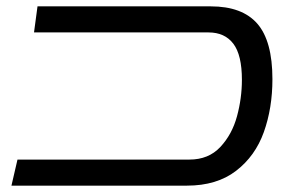

<svg xmlns="http://www.w3.org/2000/svg" viewBox="-20 -584 926 604"><path d="M35 -82H576Q636 -82 673 -121.5Q710 -161 725.5 -218Q741 -275 741 -333Q741 -411 714 -446.5Q687 -482 636 -482H87L98 -564H643Q742 -564 789.5 -509.5Q837 -455 837 -335Q837 -244 810 -168.5Q783 -93 722.5 -46.5Q662 0 568 0H16Z"/></svg>

Font: FiraGO
Style: Italic
Weight: 400
Italic angle: -8°
Designer: bBox Type GmbH
Foundry: bBox Type GmbH
Version: Version 1.001